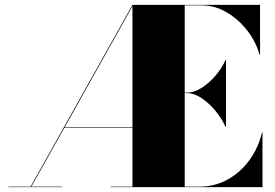

<svg xmlns="http://www.w3.org/2000/svg" viewBox="-20 -770 1130 790"><path d="M15 -2H106L525 -750H1050V-545H1048Q1033 -598.5 997 -644.8Q961 -691 912.2 -719.5Q863.5 -748 810 -748H740V-389H750Q778.5 -389 809.5 -408.5Q840.5 -428 866.8 -458.8Q893 -489.5 908 -523H910V-248H908Q893 -281.5 866.8 -313.5Q840.5 -345.5 809.5 -366.2Q778.5 -387 750 -387H740V-2H800Q863.5 -2 916.5 -31.2Q969.5 -60.5 1006.2 -111Q1043 -161.5 1058 -225H1060V0H435V-2H525V-244H245V-244.5L109 -2H235V0H15ZM246 -246H525V-744.5Z"/></svg>

Font: Bodoni* 96pt Fatface
Style: Regular
Weight: 900
Version: Version 2.3